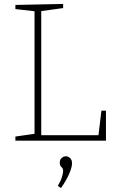

<svg xmlns="http://www.w3.org/2000/svg" viewBox="-20 -713 588 973"><path d="M494 -152H517V0H58V-21L155 -35V-656L58 -667V-688L300 -693V-672L189 -657V-28H479ZM289 240 273 229Q289 202 294.5 182Q300 162 300 154Q300 140 291.5 133.5Q283 127 283 111Q283 96 292.5 87.5Q302 79 314 79Q325 79 335 88Q345 97 345 115Q345 134 331 167Q317 200 289 240Z"/></svg>

Font: Bitter ExtraLight
Style: Regular
Weight: 200
Designer: Sol Matas, and Bitter project Authors
Foundry: Sol Matas
Version: Version 2.001